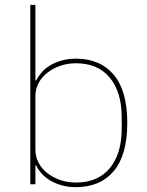

<svg xmlns="http://www.w3.org/2000/svg" viewBox="-20 -760 605 792"><path d="M105 -740H126V-428H129Q137 -444 151 -460.5Q165 -477 185.5 -489.5Q206 -502 233 -510Q260 -518 293 -518Q393 -518 449 -452Q505 -386 505 -253Q505 -120 449 -54Q393 12 293 12Q260 12 233 4Q206 -4 185.5 -16.5Q165 -29 151 -45Q137 -61 129 -78H126V0H105ZM293 -7Q384 -7 433 -66.5Q482 -126 482 -229V-277Q482 -380 433 -439.5Q384 -499 293 -499Q260 -499 230 -489Q200 -479 176.5 -461Q153 -443 139.5 -418Q126 -393 126 -363V-143Q126 -113 139.5 -88Q153 -63 176.5 -45Q200 -27 230 -17Q260 -7 293 -7Z"/></svg>

Font: IBM Plex Sans Thai Thin
Style: Regular
Weight: 100
Designer: Mike Abbink, Paul van der Laan, Pieter van Rosmalen, Ben Mitchell, Mark Frömberg
Foundry: Bold Monday
Version: Version 1.1